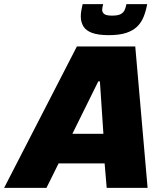

<svg xmlns="http://www.w3.org/2000/svg" viewBox="-72 -914 793 934"><path d="M-52 0 302 -688H586L646 0H447L437 -119H213L154 0ZM280 -263H431L414 -518H406ZM457 -743Q406 -743 376 -754Q346 -765 333.5 -786Q321 -807 321 -834Q321 -848 323.5 -862.5Q326 -877 330 -894H430Q428 -886 426.5 -879Q425 -872 425 -866Q425 -854 435 -846Q445 -838 473 -838Q502 -838 515.5 -845.5Q529 -853 534.5 -865.5Q540 -878 543 -894H644Q638 -861 627 -833Q616 -805 595.5 -785Q575 -765 542 -754Q509 -743 457 -743Z"/></svg>

Font: Saira Thin ExtraBold
Style: Italic
Weight: 800
Italic angle: -12°
Version: Version 1.101